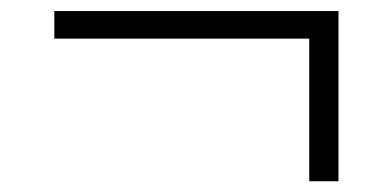

<svg xmlns="http://www.w3.org/2000/svg" viewBox="-20 -425 707 348"><path d="M540.5 -96.5V-355H78.5V-405H593.5V-96.5Z"/></svg>

Font: Encode Sans Condensed Thin Light
Style: Regular
Weight: 300
Version: Version 3.002